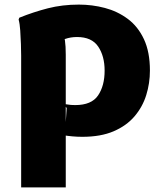

<svg xmlns="http://www.w3.org/2000/svg" viewBox="-20 -583 714 835"><path d="M72 232V-341Q72 -361 71 -391Q70 -421 68 -450.5Q66 -480 61 -498L64 -506Q126 -531 188.5 -547Q251 -563 323 -563Q381 -563 436 -548.5Q491 -534 535.5 -501Q580 -468 606 -412.5Q632 -357 632 -276Q632 -221 616 -169.5Q600 -118 565 -77Q530 -36 474 -12Q418 12 338 12Q316 12 294.5 10Q273 8 258.5 5.5Q244 3 245 3L266 -72V232ZM266 -52 270 -113Q259 -127 260.5 -129Q262 -131 274.5 -128.5Q287 -126 307 -126Q378 -126 406.5 -168Q435 -210 435 -276Q435 -339 407 -380.5Q379 -422 315 -422Q287 -422 263 -413.5Q239 -405 234 -398L247 -445Q259 -430 262.5 -406.5Q266 -383 266 -345Z"/></svg>

Font: Kufam ExtraBold
Style: Regular
Weight: 800
Designer: Wael Morcos, Artur Schmal
Foundry: Original Type
Version: Version 1.300; ttfautohint (v1.8.3)